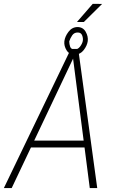

<svg xmlns="http://www.w3.org/2000/svg" viewBox="-49 -961 590 981"><path d="M333.5 -680.7 10.7 0H-29.3L313 -710.9H343.3ZM409.7 0 321.8 -681.2 322.8 -710.9H350.6L447.8 0ZM403.3 -242.7 397.5 -207.5H95.2L101.1 -242.7ZM344.2 -848.6 424.8 -941.4 472.7 -940.9 379.4 -848.6ZM279.8 -750Q282.7 -774.4 300.8 -798.3Q318.8 -822.3 346.7 -822.8Q375 -822.8 388.7 -798.8Q402.3 -774.9 399.4 -751Q396 -727.5 378.7 -705.1Q361.3 -682.6 333.5 -681.6Q305.7 -681.2 291.5 -703.6Q277.3 -726.1 279.8 -750ZM304.7 -749.5Q304.7 -736.8 309.3 -722.7Q314 -708.5 332 -708.5Q348.6 -708 359.9 -722.7Q371.1 -737.3 374 -751.5Q376.5 -765.1 370.8 -780Q365.2 -794.9 348.6 -794.9Q330.1 -795.4 319.8 -780.3Q309.6 -765.1 304.7 -749.5Z"/></svg>

Font: Roboto Condensed ExtraLight
Style: Italic
Weight: 250
Italic angle: -12°
Designer: Christian Robertson
Foundry: Google
Version: Version 3.008; 2023